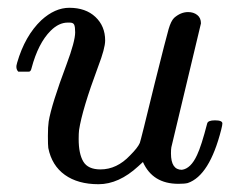

<svg xmlns="http://www.w3.org/2000/svg" viewBox="-20 -462 612 493"><path d="M438 10Q372 10 347 -46Q341 -41 335 -35Q285 11 233 11Q180 11 146.5 -13Q113 -37 104 -82Q103 -89 103 -113Q103 -137 105 -150Q112 -193 151 -297Q173 -356 173 -379Q173 -393 170.5 -398.5Q168 -404 159 -404H154Q131 -404 110 -383Q78 -351 61 -287Q61 -286 60 -283.5Q59 -281 58.5 -280.5Q58 -280 57 -279Q56 -278 53.5 -278Q51 -278 49 -278Q47 -278 41 -278H27Q19 -286 24 -301Q44 -370 86 -410Q121 -442 158 -442Q200 -442 225 -418.5Q250 -395 250 -358Q250 -338 232 -291Q191 -181 183 -128Q182 -120 182 -105Q182 -67 194 -47Q206 -27 238 -27Q280 -27 314 -63Q334 -83 339 -95Q341 -99 377 -247Q407 -367 413 -387.5Q419 -408 427 -416Q444 -431 463 -431Q477 -431 486.5 -423.5Q496 -416 496 -402L420 -84Q419 -79 419 -68Q419 -26 447 -26Q470 -29 486 -64Q497 -87 512 -145Q514 -153 532 -153Q551 -153 551 -145Q551 -141 548 -129Q518 -11 462 8Q454 10 438 10Z"/></svg>

Font: KaTeX_Math
Style: Italic
Weight: 400
Version: Version 3699957226